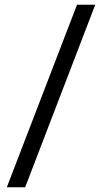

<svg xmlns="http://www.w3.org/2000/svg" viewBox="-20 -731 452 812"><path d="M86.4 61H8.8L305.7 -710.9H382.8Z"/></svg>

Font: Vazirmatn FD
Style: Regular
Weight: 400
Designer: Saber Rastikerdar
Foundry: Saber Rastikerdar
Version: Version 33.001